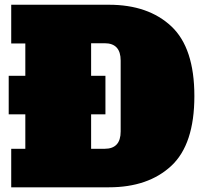

<svg xmlns="http://www.w3.org/2000/svg" viewBox="-20 -798 866 818"><path d="M494.1 -540Q494.1 -613.8 425.8 -613.8H368.2V-475.1H429.2V-311H368.2V-164.1H425.8Q494.1 -164.1 494.1 -237.8ZM27.8 -777.8H443.8Q611.8 -777.8 710 -685.8Q808.1 -593.8 808.1 -388.7Q808.1 -183.1 710 -91.6Q611.8 0 443.8 0H27.8V-164.1H87.9V-311H17.1V-475.1H87.9V-612.8H27.8Z"/></svg>

Font: AlfaSlabOne-Regular
Style: Regular
Weight: 400
Designer: JM Sole
Foundry: JM Sole
Version: Version 1.001